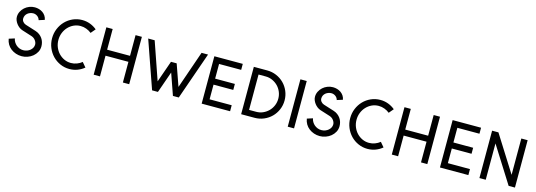

<svg xmlns="http://www.w3.org/2000/svg" viewBox="7 -1475 6559 2349"><g transform="rotate(15 3287.0 -300.0)"><path d="M451 -170Q451 -129 433 -96Q415 -63 386.5 -39.5Q358 -16 321 -3Q284 10 247 10Q208 10 173 -2Q138 -14 110 -35.5Q82 -57 64 -87.5Q46 -118 40 -156L112 -179Q116 -155 128.5 -134.5Q141 -114 158.5 -99Q176 -84 198.5 -75Q221 -66 247 -66Q273 -66 295.5 -74.5Q318 -83 335 -97.5Q352 -112 361.5 -130.5Q371 -149 371 -170Q371 -196 352.5 -222Q334 -248 302 -259L176 -299Q153 -306 133 -321.5Q113 -337 98.5 -356.5Q84 -376 75.5 -397.5Q67 -419 67 -440Q67 -476 82.5 -507Q98 -538 123.5 -561Q149 -584 182 -597Q215 -610 251 -610Q278 -610 304 -602.5Q330 -595 351 -580.5Q372 -566 387 -544Q402 -522 407 -493L335 -470Q327 -500 303 -517Q279 -534 251 -534Q232 -534 213.5 -527.5Q195 -521 180 -509Q165 -497 156 -479.5Q147 -462 147 -440Q147 -418 162 -400Q177 -382 199 -375L332 -333Q361 -324 383.5 -307Q406 -290 421 -268.5Q436 -247 443.5 -221.5Q451 -196 451 -170Z M1038 -58Q1000 -26 952.5 -8Q905 10 851 10Q789 10 734 -14.5Q679 -39 638.5 -81Q598 -123 574.5 -179.5Q551 -236 551 -300Q551 -364 574.5 -420.5Q598 -477 638.5 -519Q679 -561 734 -585.5Q789 -610 851 -610Q905 -610 952.5 -592Q1000 -574 1038 -542L989 -484Q961 -507 925 -520.5Q889 -534 851 -534Q805 -534 765 -515.5Q725 -497 695 -465Q665 -433 648 -390.5Q631 -348 631 -300Q631 -252 648 -209.5Q665 -167 695 -135Q725 -103 765 -84.5Q805 -66 851 -66Q889 -66 925 -79.5Q961 -93 989 -116Z M1608 0H1528V-262H1238V0H1158V-600H1238V-338H1528V-600H1608Z M2446 -600 2236 0H2162L2067 -271L1972 0H1898L1688 -600H1770L1935 -124L2031 -397H2103L2199 -124L2364 -600Z M2886 0H2526V-600H2886V-524H2606V-338H2856V-262H2606V-76H2886Z M3496 -300Q3496 -238 3472.5 -183Q3449 -128 3408.5 -87.5Q3368 -47 3313 -23.5Q3258 0 3196 0H3026V-600H3196Q3258 -600 3313 -576.5Q3368 -553 3408.5 -512.5Q3449 -472 3472.5 -417Q3496 -362 3496 -300ZM3416 -300Q3416 -346 3399 -386.5Q3382 -427 3352 -457.5Q3322 -488 3282 -506Q3242 -524 3196 -524H3106V-76H3196Q3242 -76 3282 -94Q3322 -112 3352 -142.5Q3382 -173 3399 -213.5Q3416 -254 3416 -300Z M3696 0H3616V-600H3696Z M4227 -170Q4227 -129 4209 -96Q4191 -63 4162.5 -39.5Q4134 -16 4097 -3Q4060 10 4023 10Q3984 10 3949 -2Q3914 -14 3886 -35.5Q3858 -57 3840 -87.5Q3822 -118 3816 -156L3888 -179Q3892 -155 3904.5 -134.5Q3917 -114 3934.5 -99Q3952 -84 3974.5 -75Q3997 -66 4023 -66Q4049 -66 4071.5 -74.5Q4094 -83 4111 -97.5Q4128 -112 4137.5 -130.5Q4147 -149 4147 -170Q4147 -196 4128.5 -222Q4110 -248 4078 -259L3952 -299Q3929 -306 3909 -321.5Q3889 -337 3874.5 -356.5Q3860 -376 3851.5 -397.5Q3843 -419 3843 -440Q3843 -476 3858.5 -507Q3874 -538 3899.5 -561Q3925 -584 3958 -597Q3991 -610 4027 -610Q4054 -610 4080 -602.5Q4106 -595 4127 -580.5Q4148 -566 4163 -544Q4178 -522 4183 -493L4111 -470Q4103 -500 4079 -517Q4055 -534 4027 -534Q4008 -534 3989.5 -527.5Q3971 -521 3956 -509Q3941 -497 3932 -479.5Q3923 -462 3923 -440Q3923 -418 3938 -400Q3953 -382 3975 -375L4108 -333Q4137 -324 4159.5 -307Q4182 -290 4197 -268.5Q4212 -247 4219.5 -221.5Q4227 -196 4227 -170Z M4814 -58Q4776 -26 4728.5 -8Q4681 10 4627 10Q4565 10 4510 -14.5Q4455 -39 4414.5 -81Q4374 -123 4350.5 -179.5Q4327 -236 4327 -300Q4327 -364 4350.5 -420.5Q4374 -477 4414.5 -519Q4455 -561 4510 -585.5Q4565 -610 4627 -610Q4681 -610 4728.5 -592Q4776 -574 4814 -542L4765 -484Q4737 -507 4701 -520.5Q4665 -534 4627 -534Q4581 -534 4541 -515.5Q4501 -497 4471 -465Q4441 -433 4424 -390.5Q4407 -348 4407 -300Q4407 -252 4424 -209.5Q4441 -167 4471 -135Q4501 -103 4541 -84.5Q4581 -66 4627 -66Q4665 -66 4701 -79.5Q4737 -93 4765 -116Z M5384 0H5304V-262H5014V0H4934V-600H5014V-338H5304V-600H5384Z M5904 0H5544V-600H5904V-524H5624V-338H5874V-262H5624V-76H5904Z M6494 0H6414L6124 -460V0H6044V-600H6124L6414 -140V-600H6494Z"/></g></svg>

Font: Gauge
Style: Regular
Weight: 400
Designer: Daniel Pimley
Foundry: Daniel Pimley
Version: Version 2.0